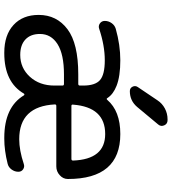

<svg xmlns="http://www.w3.org/2000/svg" viewBox="28 -848 810 905"><g transform="rotate(90 432.5 -395.0)"><path d="M472.7 -335Q471.7 -327.1 478.5 -327.1H728.5Q736.3 -327.1 736.3 -335Q730.5 -486.3 611.3 -486.3Q484.4 -486.3 472.7 -335ZM545.9 -780.3Q563.5 -780.3 570.3 -764.6Q577.1 -749 566.4 -736.3L483.4 -636.7Q454.1 -602.5 409.2 -602.5Q394.5 -602.5 388.2 -615.2Q381.8 -627.9 389.6 -639.6L452.1 -732.4Q466.8 -754.9 490.7 -767.6Q514.6 -780.3 542 -780.3ZM382.8 -285.2Q382.8 -292 375 -292H330.1Q235.4 -292 187.5 -261.7Q139.6 -231.4 139.6 -178.7Q139.6 -134.8 165.5 -110.4Q191.4 -85.9 238.3 -85.9Q299.8 -85.9 341.3 -131.3Q382.8 -176.8 382.8 -247.1V-283.2ZM611.3 -557.6Q823.2 -557.6 823.2 -310.5Q823.2 -288.1 805.7 -272.5Q788.1 -255.9 763.7 -255.9H478.5Q471.7 -255.9 471.7 -249Q480.5 -81.1 635.7 -81.1Q687.5 -81.1 752 -102.5Q765.6 -107.4 777.3 -99.6Q789.1 -91.8 789.1 -77.1Q789.1 -59.6 778.3 -44.9Q767.6 -30.3 751 -26.4Q688.5 -10.7 633.8 -10.7Q631.8 -10.7 628.9 -10.7Q484.4 -10.7 428.7 -103.5Q426.8 -105.5 424.8 -105.5Q422.9 -105.5 420.9 -103.5Q367.2 -10.7 230.5 -10.7Q228.5 -10.7 227.5 -10.7Q144.5 -10.7 97.2 -54.2Q49.8 -97.7 49.8 -172.9Q49.8 -257.8 117.2 -308.6Q184.6 -359.4 330.1 -359.4H375Q382.8 -359.4 382.8 -367.2V-382.8Q382.8 -439.5 356.9 -461.9Q331.1 -484.4 263.7 -484.4Q194.3 -484.4 115.2 -458Q101.6 -453.1 89.8 -461.4Q78.1 -469.7 78.1 -484.4Q78.1 -502 88.4 -516.6Q98.6 -531.2 115.2 -536.1Q191.4 -557.6 263.7 -557.6Q338.9 -557.6 383.8 -540Q423.8 -524.4 441.4 -497.1Q445.3 -490.2 450.2 -496.1Q502.9 -557.6 611.3 -557.6Z"/></g></svg>

Font: Gen Jyuu Gothic Regular
Style: Regular
Weight: 400
Designer: [Source Han Sans]
Ryoko NISHIZUKA  (kana & ideographs); Paul D. Hunt (Latin, Greek & Cyrillic); Wenlong ZHANG  (bopomofo
Version: Version 1.002.20150607